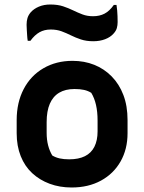

<svg xmlns="http://www.w3.org/2000/svg" viewBox="-20 -820 640 852"><path d="M302 -550Q354 -550 398 -532.5Q442 -515 475.5 -481Q509 -447 527.5 -398.5Q546 -350 546 -287V-229Q546 -158 515 -103.5Q484 -49 428 -18.5Q372 12 298 12Q245 12 200.5 -4.5Q156 -21 123 -51.5Q90 -82 72 -127Q54 -172 54 -229V-287Q54 -365 85 -424.5Q116 -484 172.5 -517Q229 -550 302 -550ZM311 -425Q270 -425 242.5 -408.5Q215 -392 201 -359.5Q187 -327 187 -278V-231Q187 -200 193.5 -175Q200 -150 212 -130Q227 -121 245 -117Q263 -113 287 -113Q329 -113 357 -127Q385 -141 399 -169Q413 -197 413 -237V-285Q413 -324 406 -354.5Q399 -385 385 -408Q371 -417 353 -421Q335 -425 311 -425ZM393 -748Q422 -748 444 -759.5Q466 -771 485 -798H497Q499 -786 500 -773.5Q501 -761 501.5 -748Q502 -735 502 -722Q502 -708 498.5 -695.5Q495 -683 484 -671Q470 -655 446.5 -646Q423 -637 394 -637Q363 -637 339 -645Q315 -653 295 -663Q275 -673 253.5 -681Q232 -689 205 -689Q177 -689 155.5 -677Q134 -665 115 -639H103Q101 -651 100.5 -662.5Q100 -674 99 -686Q98 -698 98 -710Q98 -727 102 -740Q106 -753 116 -765Q130 -781 152.5 -790.5Q175 -800 203 -800Q236 -800 260 -792Q284 -784 304.5 -774Q325 -764 346 -756Q367 -748 393 -748Z"/></svg>

Font: Rec Mono Semicasual
Style: Bold
Weight: 700
Version: Version 1.085; ttfautohint (v1.8.4.7-5d5b)